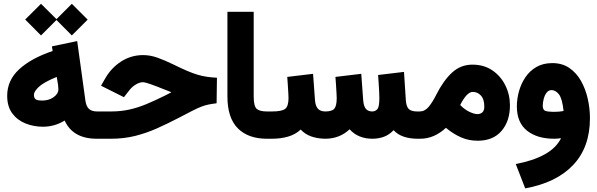

<svg xmlns="http://www.w3.org/2000/svg" viewBox="-20 -745 3207 1031"><path d="M115.2 -640.1 200.2 -724.6 283.2 -642.1 365.7 -724.6 450.7 -639.6 365.7 -554.7 283.2 -637.7 200.2 -554.7ZM18.6 -230.5Q18.6 -313.5 82.8 -372.8Q147 -432.1 262.7 -471.2L258.8 -496.1L394.5 -524.4L438.5 -205.6Q442.9 -173.8 457.8 -160.2Q472.7 -146.5 501.5 -146.5H516.6V0H499.5Q371.6 0 327.1 -97.7Q273.4 -64.5 210.4 -64.5Q161.6 -64.5 117.7 -81.8Q73.7 -99.1 46.1 -136Q18.6 -172.9 18.6 -230.5ZM284.7 -332Q214.4 -303.2 188.2 -278.3Q162.1 -253.4 162.1 -236.3Q162.1 -220.7 170.2 -212.9Q178.2 -205.1 207.5 -205.1Q242.7 -205.1 268.1 -223.4Q293.5 -241.7 293.5 -264.6Q293.5 -276.4 292 -288.1Z M497.1 0V-146.5H576.7Q628.4 -146.5 673.8 -156.5Q719.2 -166.5 765.9 -185.8Q812.5 -205.1 867.2 -232.4L900.4 -249.5Q893.1 -252.4 885.7 -255.6Q878.4 -258.8 868.7 -262.2Q766.6 -303.7 748.5 -303.7Q730.5 -303.7 709.7 -291.5Q689 -279.3 673.8 -259.3L645.5 -223.1L522.5 -284.7L545.4 -324.7Q578.1 -381.3 631.3 -415.3Q684.6 -449.2 749 -449.2Q786.6 -449.2 826.2 -435.1Q865.7 -420.9 909.7 -399.4Q953.6 -377.9 984.9 -364.5Q1016.1 -351.1 1041 -343.8Q1065.9 -336.4 1090.3 -332.8Q1114.7 -329.1 1145 -327.6L1143.1 -190.4Q1118.7 -187.5 1100.3 -183.8Q1082 -180.2 1062 -172.6Q1042 -165 1013.7 -150.6Q985.4 -136.2 940.9 -112.8Q880.9 -81.5 823.5 -55.9Q766.1 -30.3 705.6 -15.1Q645 0 575.2 0Z M1425.3 0H1413.1Q1313 0 1257.1 -55.9Q1201.2 -111.8 1201.2 -227.1V-681.6H1342.3V-226.6Q1342.3 -174.8 1358.4 -160.6Q1374.5 -146.5 1413.1 -146.5H1425.3Z M1978.5 -146.5Q1995.6 -146.5 2006.3 -158.9Q2017.1 -171.4 2017.1 -218.3Q2017.1 -229 2016.1 -251Q2015.1 -272.9 2013.4 -297.9Q2011.7 -322.8 2010.3 -342.3L2149.4 -358.9L2159.2 -207.5Q2161.6 -172.4 2175.3 -159.4Q2189 -146.5 2220.2 -146.5H2234.9V0H2221.2Q2182.6 0 2149.4 -10.7Q2116.2 -21.5 2093.3 -45.9Q2071.3 -22 2042.5 -11Q2013.7 0 1979 0Q1941.9 0 1910.9 -12.7Q1879.9 -25.4 1857.4 -50.8Q1803.7 0 1726.1 0Q1685.5 -0.5 1651.9 -12.2Q1618.2 -23.9 1594.7 -49.3Q1566.4 -22.9 1527.1 -11.5Q1487.8 0 1439.5 0H1405.8V-146.5H1440.4Q1493.7 -146.5 1511.5 -160.6Q1529.3 -174.8 1529.3 -219.2Q1529.3 -226.6 1528.1 -246.8Q1526.9 -267.1 1525.4 -291Q1523.9 -314.9 1522.5 -332L1661.1 -348.6L1671.4 -207.5Q1673.8 -176.3 1687 -161.4Q1700.2 -146.5 1727.1 -146.5Q1762.7 -146.5 1775.4 -161.6Q1788.1 -176.8 1788.1 -219.2Q1788.1 -225.6 1786.9 -246.3Q1785.6 -267.1 1784.2 -291.3Q1782.7 -315.4 1781.2 -332L1919.9 -348.6L1930.2 -207.5Q1932.6 -175.3 1944.3 -160.9Q1956.1 -146.5 1978.5 -146.5Z M2374.5 -58.6Q2344.7 -30.8 2310.1 -15.4Q2275.4 0 2236.3 0H2215.8V-146.5H2233.9Q2261.2 -146.5 2282 -171.4Q2302.7 -196.3 2323.2 -237.3Q2360.8 -312 2407.2 -355Q2453.6 -397.9 2516.6 -397.9Q2578.6 -397.9 2623.8 -367.2Q2668.9 -336.4 2693.6 -286.6Q2718.3 -236.8 2718.3 -179.2Q2718.3 -94.7 2673.1 -42Q2627.9 10.7 2544.9 10.7Q2497.1 10.7 2455.3 -7.6Q2413.6 -25.9 2374.5 -58.6ZM2451.2 -181.2Q2474.6 -156.7 2500.7 -144.5Q2526.9 -132.3 2543 -132.3Q2560.1 -132.3 2570.3 -141.8Q2580.6 -151.4 2580.6 -171.9Q2580.6 -212.4 2562.5 -231.9Q2544.4 -251.5 2518.6 -251.5Q2486.8 -251.5 2451.2 -181.2Z M2992.7 -2.9Q2972.2 0 2955.6 0Q2864.3 0 2809.8 -43.5Q2755.4 -86.9 2755.4 -173.8Q2755.4 -213.4 2766.6 -254.2Q2777.8 -294.9 2801 -329.6Q2824.2 -364.3 2860.4 -385.3Q2896.5 -406.2 2945.8 -406.2Q2999 -406.2 3037.4 -379.9Q3075.7 -353.5 3100.1 -310.1Q3124.5 -266.6 3136.2 -214.4Q3147.9 -162.1 3147.9 -110.4Q3147.9 45.4 3058.1 140.6Q2968.3 235.8 2800.3 266.6L2749.5 135.7Q2841.3 118.7 2903.8 84.5Q2966.3 50.3 2992.7 -2.9ZM3006.3 -148.9Q2999 -216.8 2981 -239Q2962.9 -261.2 2941.9 -261.2Q2925.8 -261.2 2915.3 -247.6Q2904.8 -233.9 2899.7 -214.4Q2894.5 -194.8 2894.5 -176.3Q2894.5 -159.7 2903.8 -152.1Q2913.1 -144.5 2958 -144.5Q2982.4 -144.5 3006.3 -148.9Z"/></svg>

Font: Vazir Black FD
Style: Black-FD
Weight: 900
Designer: Saber Rastikerdar
Foundry: Saber Rastikerdar
Version: Version 30.0.0